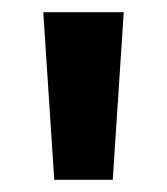

<svg xmlns="http://www.w3.org/2000/svg" viewBox="-20 -712 274 315"><path d="M69 -417 51 -692H183L165 -417Z"/></svg>

Font: Fira Sans SemiBold
Style: Regular
Weight: 600
Designer: bBox Type GmbH & Carrois Corporate GbR & Edenspiekermann AG
Foundry: bBox Type GmbH & Carrois Corporate GbR & Edenspiekermann AG
Version: Version 4.301;PS 004.301;hotconv 1.0.88;makeotf.lib2.5.64775